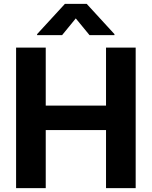

<svg xmlns="http://www.w3.org/2000/svg" viewBox="-20 -974 786 994"><path d="M63.3 0V-727.5H216.8V-427.3H528.9V-727.5H682.4V0H528.9V-300.6H216.8V0ZM443.6 -792 372.3 -878.7 301.4 -792H172.1V-797.3L316 -953.9H428.9L572.5 -797.3V-792Z"/></svg>

Font: Inter
Style: Regular
Weight: 400
Designer: Rasmus Andersson
Foundry: rsms
Version: Version 4.000;git-8c9346024